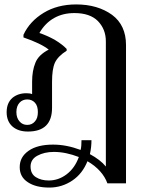

<svg xmlns="http://www.w3.org/2000/svg" viewBox="-20 -584 651 867"><path d="M486 -517C443 -548 389 -564 324 -564C267 -564 218 -551 177 -526C136 -501 105 -468 86 -427C86 -427 86 -415 86 -415C138 -397 176 -379 200 -360C169 -344 149 -324 140 -301C130 -277 125 -248 125 -215C125 -215 125 -159 125 -159C118 -162 109 -163 99 -163C74 -163 53 -156 36 -142C19 -127 10 -106 10 -77C10 -50 19 -28 36 -13C53 2 76 10 106 10C179 10 215 -26 215 -97C215 -97 215 -214 215 -214C215 -252 219 -281 228 -301C237 -320 254 -338 281 -355C281 -355 281 -363 281 -363C268 -377 249 -391 226 -405C202 -418 179 -428 158 -435C175 -465 198 -488 225 -503C252 -518 282 -525 316 -525C363 -525 398 -513 422 -489C446 -464 458 -434 458 -397C458 -397 458 168 458 168C441 147 417 129 386 112C391 90 393 69 393 49C393 49 348 49 348 49C348 67 347 82 344 93C301 77 260 69 220 69C173 69 136 78 109 97C82 116 69 140 69 171C69 200 81 223 106 239C130 255 162 263 203 263C241 263 276 252 307 231C338 210 360 181 375 144C421 171 451 205 465 244C465 244 549 244 549 244C549 244 549 -381 549 -381C549 -440 528 -486 486 -517ZM138 -36C129 -25 117 -20 103 -20C89 -20 77 -25 68 -36C59 -46 54 -60 54 -78C54 -96 59 -110 68 -120C77 -130 89 -135 103 -135C117 -135 129 -130 138 -120C147 -110 151 -96 151 -78C151 -60 147 -46 138 -36ZM281 203C256 222 229 231 200 231C177 231 158 226 142 216C126 206 118 190 118 168C118 147 128 130 149 119C169 108 194 102 223 102C260 102 297 110 336 125C324 158 306 184 281 203Z"/></svg>

Font: BUSH 25 TRIRONG 0515 A
Style: Regular
Weight: 400
Designer: Katatrad Team
Foundry: CadsonDemak